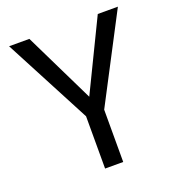

<svg xmlns="http://www.w3.org/2000/svg" viewBox="-127 -801 838 906"><g transform="rotate(-20 292.0 -348.5)"><path d="M247 -262.5 18.7 -697.2H120.5L313.1 -302.2H272.4L464 -697.2H565L338 -262.5V0H247Z"/></g></svg>

Font: Poppins Variable
Style: Regular
Weight: 100
Designer: Jonny Pinhorn
Foundry: Indian Type Foundry
Version: Version 6.000